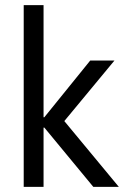

<svg xmlns="http://www.w3.org/2000/svg" viewBox="-20 -725 481 745"><path d="M72 0V-705H149V-270H152L330 -490H424L212 -234L214 -274L441 0H342L152 -230H149V0Z"/></svg>

Font: Nunito Sans 10pt Condensed
Style: Regular
Weight: 400
Width: 3
Designer: Vernon Adams
Foundry: Vernon Adams
Version: Version 3.101;gftools[0.9.27]